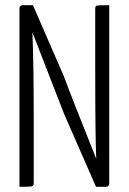

<svg xmlns="http://www.w3.org/2000/svg" viewBox="-20 -720 496 740"><path d="M347 -687Q347 -697 353.5 -698.5Q360 -700 401 -700V-14Q401 0 388 0H350L227 -281L105 -595Q110 -473 110 -258V-14Q110 -4 103 -2Q96 0 55 0V-687Q55 -700 68 -700H107L227 -424Q253 -352 351 -108Q347 -187 347 -449Z"/></svg>

Font: Yanone Kaffeesatz Light
Style: Regular
Weight: 300
Designer: Yanone (Cyrillic: Daniel Pouzeot)
Foundry: Yanone
Version: Version 1.003;PS 001.003;hotconv 1.0.88;makeotf.lib2.5.64775